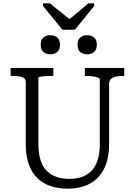

<svg xmlns="http://www.w3.org/2000/svg" viewBox="-20 -1119 812 1156"><path d="M356 -940H431L547 -1083V-1099H513L371 -981L424 -983L280 -1099H239V-1083ZM211 -254Q211 -194 224.5 -153.5Q238 -113 263 -88.5Q288 -64 322.5 -53Q357 -42 397 -42Q437 -42 470.5 -53Q504 -64 529 -88.5Q554 -113 567.5 -154Q581 -195 581 -254V-641Q581 -646 573.5 -650Q566 -654 554 -656.5Q542 -659 527.5 -660.5Q513 -662 499 -662H491V-710H728V-662H717Q695 -662 676.5 -657.5Q658 -653 647.5 -643Q637 -633 637 -616V-254Q637 -181 618 -129.5Q599 -78 565 -45.5Q531 -13 486 2Q441 17 389 17Q333 17 286.5 2Q240 -13 206 -45.5Q172 -78 153.5 -129.5Q135 -181 135 -254V-626Q135 -648 112 -655Q89 -662 55 -662H44V-710H301V-662H293Q280 -662 265 -661.5Q250 -661 238 -659.5Q226 -658 218.5 -656Q211 -654 211 -651ZM341 -850Q341 -820 324.5 -806Q308 -792 283 -792Q257 -792 241 -806Q225 -820 225 -850Q225 -879 241 -893Q257 -907 283 -907Q308 -907 324.5 -893Q341 -879 341 -850ZM563 -850Q563 -820 546.5 -806Q530 -792 505 -792Q479 -792 463 -806Q447 -820 447 -850Q447 -879 463 -893Q479 -907 505 -907Q530 -907 546.5 -893Q563 -879 563 -850Z"/></svg>

Font: Roboto Serif SemiCondensed Light
Style: Regular
Weight: 300
Width: 4
Designer: Greg Gazdowicz
Foundry: Commercial Type
Version: Version 1.007